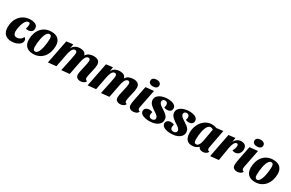

<svg xmlns="http://www.w3.org/2000/svg" viewBox="181 -2210 5601 3699"><g transform="rotate(30 2981.5 -360.5)"><path d="M219 20Q126 20 73 -30.5Q20 -81 20 -188Q20 -258 41.5 -320Q63 -382 104 -429Q145 -476 203.5 -503Q262 -530 337 -530Q381 -530 416.5 -519.5Q452 -509 473 -485.5Q494 -462 494 -423Q494 -372 460.5 -349Q427 -326 383 -326Q375 -326 361.5 -328Q348 -330 340 -336Q347 -354 352 -381Q357 -408 357 -427Q357 -447 350 -459Q343 -471 323 -471Q297 -471 276 -451Q255 -431 239.5 -399Q224 -367 213 -329.5Q202 -292 196.5 -256Q191 -220 191 -193Q191 -150 208.5 -123Q226 -96 271 -96Q312 -96 346.5 -118.5Q381 -141 396 -180Q416 -170 425 -156Q434 -142 434 -121Q434 -77 403.5 -45.5Q373 -14 324 3Q275 20 219 20Z M699 20Q649 20 610 6.5Q571 -7 545 -33.5Q519 -60 506 -97Q493 -134 493 -181Q493 -253 513 -316.5Q533 -380 572 -428Q611 -476 668.5 -503Q726 -530 801 -530Q852 -530 890.5 -516.5Q929 -503 954.5 -477Q980 -451 993 -414.5Q1006 -378 1006 -332Q1006 -260 986 -196.5Q966 -133 926.5 -84Q887 -35 830 -7.5Q773 20 699 20ZM715 -40Q740 -40 760 -63.5Q780 -87 794.5 -126.5Q809 -166 818.5 -213Q828 -260 832.5 -307.5Q837 -355 837 -394Q837 -428 826 -449Q815 -470 785 -470Q759 -470 738.5 -446.5Q718 -423 703.5 -384.5Q689 -346 680 -299Q671 -252 666.5 -204.5Q662 -157 662 -116Q662 -83 673.5 -61.5Q685 -40 715 -40Z M1751 20Q1705 20 1676 -3.5Q1647 -27 1647 -76Q1647 -98 1653.5 -131Q1660 -164 1668.5 -201Q1677 -238 1685.5 -275.5Q1694 -313 1700 -344.5Q1706 -376 1706 -398Q1706 -421 1697 -437Q1688 -453 1664 -453Q1641 -453 1623.5 -436.5Q1606 -420 1594.5 -395Q1583 -370 1576 -344Q1569 -318 1565 -297L1507 0L1329 18L1384 -243Q1387 -256 1391 -276.5Q1395 -297 1399 -320Q1403 -343 1406.5 -364.5Q1410 -386 1410 -401Q1410 -421 1401 -437Q1392 -453 1368 -453Q1344 -453 1327 -437.5Q1310 -422 1298.5 -397.5Q1287 -373 1280 -346.5Q1273 -320 1268 -297L1211 0L1032 18L1136 -510L1282 -528L1267 -432Q1293 -485 1339 -507.5Q1385 -530 1441 -530Q1491 -530 1525 -511Q1559 -492 1572 -447Q1599 -492 1644 -511Q1689 -530 1740 -530Q1805 -530 1842 -502Q1879 -474 1879 -412Q1879 -386 1873.5 -352.5Q1868 -319 1859.5 -283Q1851 -247 1843 -212.5Q1835 -178 1829 -148.5Q1823 -119 1823 -99Q1823 -78 1832.5 -64Q1842 -50 1866 -48Q1855 -13 1821 3.5Q1787 20 1751 20Z M2634 20Q2588 20 2559 -3.5Q2530 -27 2530 -76Q2530 -98 2536.5 -131Q2543 -164 2551.5 -201Q2560 -238 2568.5 -275.5Q2577 -313 2583 -344.5Q2589 -376 2589 -398Q2589 -421 2580 -437Q2571 -453 2547 -453Q2524 -453 2506.5 -436.5Q2489 -420 2477.5 -395Q2466 -370 2459 -344Q2452 -318 2448 -297L2390 0L2212 18L2267 -243Q2270 -256 2274 -276.5Q2278 -297 2282 -320Q2286 -343 2289.5 -364.5Q2293 -386 2293 -401Q2293 -421 2284 -437Q2275 -453 2251 -453Q2227 -453 2210 -437.5Q2193 -422 2181.5 -397.5Q2170 -373 2163 -346.5Q2156 -320 2151 -297L2094 0L1915 18L2019 -510L2165 -528L2150 -432Q2176 -485 2222 -507.5Q2268 -530 2324 -530Q2374 -530 2408 -511Q2442 -492 2455 -447Q2482 -492 2527 -511Q2572 -530 2623 -530Q2688 -530 2725 -502Q2762 -474 2762 -412Q2762 -386 2756.5 -352.5Q2751 -319 2742.5 -283Q2734 -247 2726 -212.5Q2718 -178 2712 -148.5Q2706 -119 2706 -99Q2706 -78 2715.5 -64Q2725 -50 2749 -48Q2738 -13 2704 3.5Q2670 20 2634 20Z M2922 20Q2876 20 2847.5 -3.5Q2819 -27 2819 -74Q2819 -92 2822.5 -119.5Q2826 -147 2831.5 -177.5Q2837 -208 2842.5 -235Q2848 -262 2852 -280L2897 -510L3077 -528L3000 -138Q2999 -130 2997 -118Q2995 -106 2995 -96Q2995 -78 3005 -63.5Q3015 -49 3038 -48Q3027 -13 2993 3.5Q2959 20 2922 20ZM3015 -592Q2972 -592 2944 -611Q2916 -630 2916 -666Q2916 -704 2945.5 -723.5Q2975 -743 3018 -743Q3060 -743 3087 -723.5Q3114 -704 3114 -668Q3114 -630 3085.5 -611Q3057 -592 3015 -592Z M3289 22Q3250 22 3213 16Q3176 10 3145.5 -3Q3115 -16 3097 -37Q3079 -58 3079 -88Q3080 -117 3094 -135.5Q3108 -154 3131.5 -163.5Q3155 -173 3184 -173Q3202 -173 3220.5 -169Q3239 -165 3252 -156Q3247 -139 3244.5 -124Q3242 -109 3242 -90Q3244 -65 3261 -49.5Q3278 -34 3307 -34Q3338 -34 3358 -49Q3378 -64 3378 -88Q3378 -114 3358 -136Q3338 -158 3307 -178Q3276 -198 3244 -219Q3216 -239 3191.5 -261.5Q3167 -284 3152.5 -311.5Q3138 -339 3138 -374Q3139 -413 3161 -442.5Q3183 -472 3219 -491.5Q3255 -511 3299.5 -520.5Q3344 -530 3388 -530Q3432 -530 3475 -519.5Q3518 -509 3545.5 -485Q3573 -461 3572 -421Q3572 -379 3544.5 -358Q3517 -337 3476 -337Q3459 -337 3440.5 -341Q3422 -345 3407 -354Q3412 -366 3415 -380.5Q3418 -395 3419 -409Q3419 -440 3403.5 -458Q3388 -476 3358 -477Q3334 -477 3315.5 -463Q3297 -449 3297 -423Q3296 -400 3312 -380Q3328 -360 3353.5 -341.5Q3379 -323 3408 -305Q3442 -284 3471 -261.5Q3500 -239 3517.5 -211Q3535 -183 3534 -144Q3534 -95 3503.5 -58Q3473 -21 3418 0Q3363 21 3289 22Z M3770 22Q3731 22 3694 16Q3657 10 3626.5 -3Q3596 -16 3578 -37Q3560 -58 3560 -88Q3561 -117 3575 -135.5Q3589 -154 3612.5 -163.5Q3636 -173 3665 -173Q3683 -173 3701.5 -169Q3720 -165 3733 -156Q3728 -139 3725.5 -124Q3723 -109 3723 -90Q3725 -65 3742 -49.5Q3759 -34 3788 -34Q3819 -34 3839 -49Q3859 -64 3859 -88Q3859 -114 3839 -136Q3819 -158 3788 -178Q3757 -198 3725 -219Q3697 -239 3672.5 -261.5Q3648 -284 3633.5 -311.5Q3619 -339 3619 -374Q3620 -413 3642 -442.5Q3664 -472 3700 -491.5Q3736 -511 3780.5 -520.5Q3825 -530 3869 -530Q3913 -530 3956 -519.5Q3999 -509 4026.5 -485Q4054 -461 4053 -421Q4053 -379 4025.5 -358Q3998 -337 3957 -337Q3940 -337 3921.5 -341Q3903 -345 3888 -354Q3893 -366 3896 -380.5Q3899 -395 3900 -409Q3900 -440 3884.5 -458Q3869 -476 3839 -477Q3815 -477 3796.5 -463Q3778 -449 3778 -423Q3777 -400 3793 -380Q3809 -360 3834.5 -341.5Q3860 -323 3889 -305Q3923 -284 3952 -261.5Q3981 -239 3998.5 -211Q4016 -183 4015 -144Q4015 -95 3984.5 -58Q3954 -21 3899 0Q3844 21 3770 22Z M4231 20Q4176 20 4141 -4.5Q4106 -29 4089.5 -72.5Q4073 -116 4073 -175Q4073 -250 4095.5 -314.5Q4118 -379 4159 -427.5Q4200 -476 4254 -503Q4308 -530 4372 -530Q4423 -530 4477 -510L4620 -528L4546 -138Q4545 -129 4543 -117Q4541 -105 4541 -96Q4541 -78 4551.5 -63.5Q4562 -49 4585 -48Q4577 -24 4559 -9Q4541 6 4517.5 13Q4494 20 4470 20Q4439 20 4413 6Q4387 -8 4378 -37Q4352 -11 4315 4.5Q4278 20 4231 20ZM4289 -43Q4319 -43 4337.5 -64.5Q4356 -86 4367 -117Q4378 -148 4383 -177L4431 -449Q4416 -460 4400.5 -465Q4385 -470 4373 -470Q4344 -470 4322 -447Q4300 -424 4284.5 -385.5Q4269 -347 4259.5 -301.5Q4250 -256 4246 -209.5Q4242 -163 4242 -125Q4242 -94 4251 -68.5Q4260 -43 4289 -43Z M4641 18 4743 -510 4889 -528 4874 -432Q4896 -479 4934.5 -504.5Q4973 -530 5025 -530Q5082 -530 5111.5 -500.5Q5141 -471 5141 -418Q5141 -358 5106 -318.5Q5071 -279 5015 -279Q4999 -279 4983 -283Q4967 -287 4958 -297Q4975 -318 4985.5 -351.5Q4996 -385 4996 -411Q4996 -429 4989.5 -441Q4983 -453 4965 -453Q4948 -453 4933.5 -441Q4919 -429 4908 -407.5Q4897 -386 4888 -356Q4879 -326 4873 -290L4825 0Z M5236 20Q5190 20 5161.5 -3.5Q5133 -27 5133 -74Q5133 -92 5136.5 -119.5Q5140 -147 5145.5 -177.5Q5151 -208 5156.5 -235Q5162 -262 5166 -280L5211 -510L5391 -528L5314 -138Q5313 -130 5311 -118Q5309 -106 5309 -96Q5309 -78 5319 -63.5Q5329 -49 5352 -48Q5341 -13 5307 3.5Q5273 20 5236 20ZM5329 -592Q5286 -592 5258 -611Q5230 -630 5230 -666Q5230 -704 5259.5 -723.5Q5289 -743 5332 -743Q5374 -743 5401 -723.5Q5428 -704 5428 -668Q5428 -630 5399.5 -611Q5371 -592 5329 -592Z M5635 20Q5585 20 5546 6.5Q5507 -7 5481 -33.5Q5455 -60 5442 -97Q5429 -134 5429 -181Q5429 -253 5449 -316.5Q5469 -380 5508 -428Q5547 -476 5604.5 -503Q5662 -530 5737 -530Q5788 -530 5826.5 -516.5Q5865 -503 5890.5 -477Q5916 -451 5929 -414.5Q5942 -378 5942 -332Q5942 -260 5922 -196.5Q5902 -133 5862.5 -84Q5823 -35 5766 -7.5Q5709 20 5635 20ZM5651 -40Q5676 -40 5696 -63.5Q5716 -87 5730.5 -126.5Q5745 -166 5754.5 -213Q5764 -260 5768.5 -307.5Q5773 -355 5773 -394Q5773 -428 5762 -449Q5751 -470 5721 -470Q5695 -470 5674.5 -446.5Q5654 -423 5639.5 -384.5Q5625 -346 5616 -299Q5607 -252 5602.5 -204.5Q5598 -157 5598 -116Q5598 -83 5609.5 -61.5Q5621 -40 5651 -40Z"/></g></svg>

Font: Sansita Swashed Light
Style: Bold
Weight: 700
Version: Version 1.003